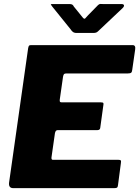

<svg xmlns="http://www.w3.org/2000/svg" viewBox="-20 -976 722 996"><path d="M126 -726Q128 -736 130.5 -739Q133 -742 142 -742H668Q685 -742 681 -718L666 -614Q665 -603 660.5 -599Q656 -595 643 -595H325Q316 -595 312.5 -592Q309 -589 307 -578L290 -459Q289 -450 291.5 -447.5Q294 -445 301 -445H504Q514 -445 516 -441.5Q518 -438 516 -429L500 -313Q499 -301 485 -301H279Q268 -301 265 -285L247 -159Q246 -147 254 -147H594Q604 -147 606.5 -143.5Q609 -140 607 -129L592 -15Q591 -6 587.5 -3Q584 0 572 0H49Q24 0 27 -28L126 -726ZM489 -950Q496 -956 501 -955.5Q506 -955 514 -955H610Q621 -955 623 -949Q625 -943 616 -934L489 -814Q484 -809 478.5 -807Q473 -805 463 -805H378Q365 -805 358 -810.5Q351 -816 347 -823L251 -942Q246 -949 244 -952Q242 -955 250 -955H341Q350 -955 355 -952Q360 -949 363 -942L406 -889Q416 -875 421.5 -880Q427 -885 437 -897L489 -950Z"/></svg>

Font: Libre Franklin Thin ExtraBold
Style: Italic
Weight: 800
Italic angle: -8°
Version: Version 2.000